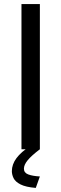

<svg xmlns="http://www.w3.org/2000/svg" viewBox="-20 -730 300 939"><path d="M85 0V-710H175V0ZM38 107Q38 74 60.5 43.5Q83 13 131 -18H155L175 0Q134 31 115.5 53.5Q97 76 97 95Q97 115 118 123Q139 131 175 133L155 189Q106 185 80.5 172Q55 159 46.5 141.5Q38 124 38 107Z"/></svg>

Font: Raleway Medium
Style: Regular
Weight: 500
Designer: Matt McInerney, Pablo Impallari, Rodrigo Fuenzalida
Foundry: Matt McInerney, Pablo Impallari, Rodrigo Fuenzalida
Version: Version 4.026